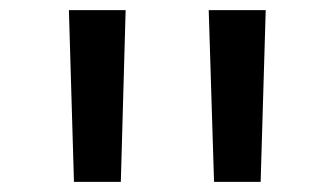

<svg xmlns="http://www.w3.org/2000/svg" viewBox="-20 -750 660 379"><path d="M218.5 -391 228 -730H116L126 -391ZM494.5 -391 504.5 -730H392L402.5 -391Z"/></svg>

Font: Monaspace Neon Medium
Style: Regular
Weight: 500
Designer: Riley Cran & the Lettermatic Team
Foundry: Lettermatic
Version: Version 1.200 (Monaspace Neon)